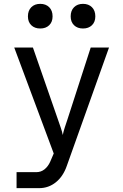

<svg xmlns="http://www.w3.org/2000/svg" viewBox="-20 -797 640 997"><path d="M66 97H168Q193 97 211.5 82Q230 67 241 42L259 0L54 -550H151L281 -176Q288 -156 295.5 -134Q303 -112 306 -96Q309 -112 316 -134Q323 -156 330 -176L451 -550H546L327 64Q308 119 270 149.5Q232 180 183 180H66ZM411 -649Q382 -649 364.5 -666Q347 -683 347 -712Q347 -742 364.5 -759.5Q382 -777 411 -777Q440 -777 457.5 -759.5Q475 -742 475 -712Q475 -683 457.5 -666Q440 -649 411 -649ZM189 -649Q160 -649 142.5 -666Q125 -683 125 -712Q125 -742 142.5 -759.5Q160 -777 189 -777Q218 -777 235.5 -759.5Q253 -742 253 -712Q253 -683 235.5 -666Q218 -649 189 -649Z"/></svg>

Font: Atlassian Mono
Style: Regular
Weight: 400
Monospace: yes
Designer: Philipp Nurullin, Konstantin Bulenkov
Foundry: Modifications by Atlassian Pty Ltd, manufactured by JetBrains
Version: Version 2.304